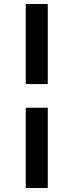

<svg xmlns="http://www.w3.org/2000/svg" viewBox="-20 -717 374 975"><path d="M110.8 -696.8H222.7V-290H110.8ZM222.7 -169.9V237.8H110.8V-169.9Z"/></svg>

Font: Doppio One
Style: Regular
Weight: 400
Designer: Szymon Celej
Foundry: Szymon Celej
Version: Version 1.002